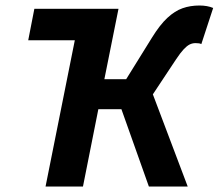

<svg xmlns="http://www.w3.org/2000/svg" viewBox="-20 -684 802 704"><path d="M414.5 -651.8 255.1 -536.4H83.5L106 -651.8ZM147 0 277.4 -651.8H414.5L362.7 -393.7H442.7L537.2 -546Q566.3 -593.1 593.6 -618.4Q620.9 -643.8 649.3 -653.8Q677.6 -663.8 711.2 -663.8Q740.5 -663.8 761.6 -654.8L718.2 -522.3Q714.7 -524.3 709.6 -525.1Q704.4 -525.9 696.9 -525.9Q685.2 -525.9 675 -520.7Q664.8 -515.4 653.2 -502.9Q641.5 -490.4 625.8 -466.8L540.5 -338.1L668.3 0H525.9L425.2 -283.6H340.6L284.2 0Z"/></svg>

Font: Source Sans 3
Style: Italic
Weight: 200
Italic angle: -11°
Designer: Paul D. Hunt
Foundry: Adobe
Version: Version 3.046;hotconv 1.0.118;makeotfexe 2.5.65603